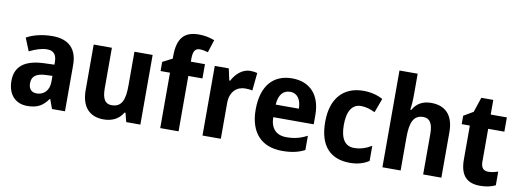

<svg xmlns="http://www.w3.org/2000/svg" viewBox="-61 -1120 4011 1485"><g transform="rotate(10 1944.5 -377.5)"><path d="M291 -556C211 -556 142 -539 87 -509L128 -408C177 -432 224 -448 266 -448C315 -448 342 -423 342 -360V-341L259 -338C112 -332 36 -275 36 -161C36 -55 95 10 189 10C270 10 311 -16 353 -74H356L383 0H485V-363C485 -491 416 -556 291 -556ZM292 -251 342 -253V-206C342 -138 300 -98 245 -98C206 -98 181 -120 181 -167C181 -219 211 -248 292 -251Z M1077 -547H934V-282C934 -171 912 -109 831 -109C779 -109 757 -149 757 -228V-547H614V-190C614 -56 680 10 789 10C853 10 909 -15 940 -70H948L966 0H1077Z M1488 -435V-547H1377V-571C1377 -629 1393 -653 1429 -653C1452 -653 1475 -647 1494 -642L1526 -742C1485 -757 1449 -765 1403 -765C1286 -765 1235 -704 1235 -564V-546L1159 -507V-435H1233V0H1377V-435Z M1843 -557C1781 -557 1730 -510 1702 -455H1695L1675 -547H1565V0H1709V-278C1708 -374 1766 -416 1827 -416C1852 -416 1870 -414 1884 -410L1898 -550C1882 -554 1861 -557 1843 -557Z M2172 -556C2026 -556 1935 -458 1935 -270C1935 -86 2032 10 2190 10C2266 10 2318 -2 2368 -28V-140C2314 -112 2267 -100 2206 -100C2124 -100 2081 -148 2079 -235H2397V-308C2397 -465 2313 -556 2172 -556ZM2175 -451C2233 -451 2262 -403 2263 -334H2081C2086 -413 2121 -451 2175 -451Z M2723 10C2784 10 2832 -5 2872 -31V-150C2830 -124 2784 -109 2735 -109C2666 -109 2627 -161 2627 -271C2627 -382 2666 -438 2734 -438C2771 -438 2807 -427 2844 -409L2885 -520C2843 -543 2791 -557 2732 -557C2579 -557 2481 -458 2481 -270C2481 -77 2573 10 2723 10Z M3121 -601V-760H2978V0H3121V-259C3121 -376 3145 -438 3223 -438C3274 -438 3298 -399 3298 -320V0H3441V-358C3441 -493 3373 -556 3264 -556C3201 -556 3151 -531 3121 -476H3113C3118 -506 3121 -549 3121 -601Z M3789 -108C3752 -108 3732 -130 3732 -176V-435H3859V-547H3732V-662H3638L3599 -545L3524 -501V-435H3588V-169C3588 -36 3649 10 3746 10C3796 10 3834 0 3866 -15V-123C3841 -114 3815 -108 3789 -108Z"/></g></svg>

Font: Noto Sans Georgian SemiCondensed Bold
Style: Regular
Weight: 700
Width: 4
Designer: Monotype Design Team, Akaki Razmadze
Foundry: Google LLC
Version: Version 2.005